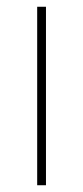

<svg xmlns="http://www.w3.org/2000/svg" viewBox="-20 -548 247 568"><path d="M116 0H90V-528H116Z"/></svg>

Font: Noto Sans Gujarati Thin
Style: Regular
Weight: 100
Designer: Jelle Bosma - Monotype Design Team, Universal Thirst
Foundry: Monotype Imaging Inc.
Version: Version 2.106; ttfautohint (v1.8.4.7-5d5b)